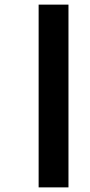

<svg xmlns="http://www.w3.org/2000/svg" viewBox="-20 -671 388 830"><path d="M147 139H276V-651H147Z"/></svg>

Font: Noto Sans Telugu Condensed
Style: Bold
Weight: 700
Width: 3
Designer: Jelle Bosma - Monotype Design Team
Foundry: Monotype Imaging Inc.
Version: Version 2.005